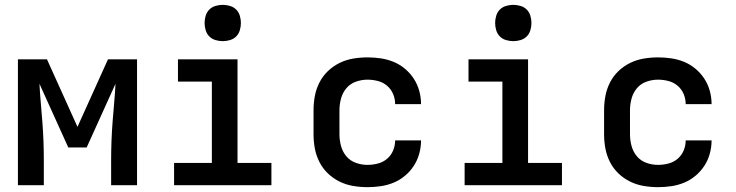

<svg xmlns="http://www.w3.org/2000/svg" viewBox="-20 -765 3040 793"><path d="M54 0V-520H174L300 -241L426 -520H546V0H439V-104Q439 -143 440.5 -182.5Q442 -222 445 -261.5Q448 -301 451.5 -340Q455 -379 457 -419L338 -156H262L143 -419Q145 -379 148.5 -340Q152 -301 155 -261.5Q158 -222 159.5 -182.5Q161 -143 161 -104V0Z M699 0V-92H855V-428H715V-520H961V-92H1101V0ZM900 -595Q885 -595 870 -599.5Q855 -604 844.5 -614.5Q834 -625 829.5 -640Q825 -655 825 -670Q825 -685 829.5 -700Q834 -715 844.5 -725.5Q855 -736 870 -740.5Q885 -745 900 -745Q915 -745 930 -740.5Q945 -736 955.5 -725.5Q966 -715 970.5 -700Q975 -685 975 -670Q975 -655 970.5 -640Q966 -625 955.5 -614.5Q945 -604 930 -599.5Q915 -595 900 -595Z M1498 8Q1468 8 1438.5 3Q1409 -2 1382.5 -15Q1356 -28 1334.5 -48.5Q1313 -69 1299.5 -95.5Q1286 -122 1280.5 -151Q1275 -180 1275 -210V-310Q1275 -340 1280.5 -369Q1286 -398 1299.5 -424.5Q1313 -451 1334.5 -471.5Q1356 -492 1382.5 -505Q1409 -518 1438.5 -523Q1468 -528 1498 -528Q1525 -528 1552.5 -524Q1580 -520 1605.5 -509.5Q1631 -499 1652.5 -481Q1674 -463 1689 -440Q1704 -417 1711.5 -390Q1719 -363 1719 -335Q1719 -335 1719 -335Q1719 -335 1719 -335H1612Q1612 -335 1612 -335Q1612 -335 1612 -335Q1612 -357 1603.5 -377Q1595 -397 1578.5 -411Q1562 -425 1540.5 -430.5Q1519 -436 1498 -436Q1473 -436 1449.5 -427.5Q1426 -419 1410.5 -400.5Q1395 -382 1388.5 -358Q1382 -334 1382 -310V-210Q1382 -186 1388.5 -162Q1395 -138 1410.5 -119.5Q1426 -101 1449.5 -92.5Q1473 -84 1498 -84Q1519 -84 1540.5 -89.5Q1562 -95 1578.5 -109Q1595 -123 1603.5 -143Q1612 -163 1612 -185Q1612 -185 1612 -185Q1612 -185 1612 -185H1719Q1719 -185 1719 -185Q1719 -185 1719 -185Q1719 -157 1711.5 -130Q1704 -103 1689 -80Q1674 -57 1652.5 -39Q1631 -21 1605.5 -10.5Q1580 0 1552.5 4Q1525 8 1498 8Z M1899 0V-92H2055V-428H1915V-520H2161V-92H2301V0ZM2100 -595Q2085 -595 2070 -599.5Q2055 -604 2044.5 -614.5Q2034 -625 2029.5 -640Q2025 -655 2025 -670Q2025 -685 2029.5 -700Q2034 -715 2044.5 -725.5Q2055 -736 2070 -740.5Q2085 -745 2100 -745Q2115 -745 2130 -740.5Q2145 -736 2155.5 -725.5Q2166 -715 2170.5 -700Q2175 -685 2175 -670Q2175 -655 2170.5 -640Q2166 -625 2155.5 -614.5Q2145 -604 2130 -599.5Q2115 -595 2100 -595Z M2698 8Q2668 8 2638.5 3Q2609 -2 2582.5 -15Q2556 -28 2534.5 -48.5Q2513 -69 2499.5 -95.5Q2486 -122 2480.5 -151Q2475 -180 2475 -210V-310Q2475 -340 2480.5 -369Q2486 -398 2499.5 -424.5Q2513 -451 2534.5 -471.5Q2556 -492 2582.5 -505Q2609 -518 2638.5 -523Q2668 -528 2698 -528Q2725 -528 2752.5 -524Q2780 -520 2805.5 -509.5Q2831 -499 2852.5 -481Q2874 -463 2889 -440Q2904 -417 2911.5 -390Q2919 -363 2919 -335Q2919 -335 2919 -335Q2919 -335 2919 -335H2812Q2812 -335 2812 -335Q2812 -335 2812 -335Q2812 -357 2803.5 -377Q2795 -397 2778.5 -411Q2762 -425 2740.5 -430.5Q2719 -436 2698 -436Q2673 -436 2649.5 -427.5Q2626 -419 2610.5 -400.5Q2595 -382 2588.5 -358Q2582 -334 2582 -310V-210Q2582 -186 2588.5 -162Q2595 -138 2610.5 -119.5Q2626 -101 2649.5 -92.5Q2673 -84 2698 -84Q2719 -84 2740.5 -89.5Q2762 -95 2778.5 -109Q2795 -123 2803.5 -143Q2812 -163 2812 -185Q2812 -185 2812 -185Q2812 -185 2812 -185H2919Q2919 -185 2919 -185Q2919 -185 2919 -185Q2919 -157 2911.5 -130Q2904 -103 2889 -80Q2874 -57 2852.5 -39Q2831 -21 2805.5 -10.5Q2780 0 2752.5 4Q2725 8 2698 8Z"/></svg>

Font: Zed Mono Semibold Extended
Style: Regular
Weight: 600
Width: 7
Monospace: yes
Designer: Belleve Invis
Foundry: Belleve Invis
Version: Version 1.0.0; ttfautohint (v1.8.4)